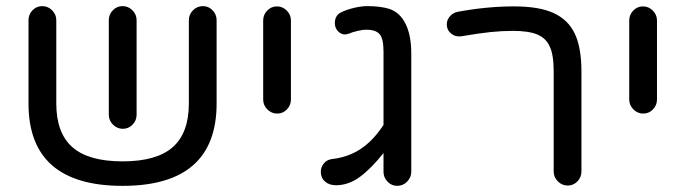

<svg xmlns="http://www.w3.org/2000/svg" viewBox="-20 -602 2248 628"><path d="M688.5 -536.1V-263.7Q688.5 5.9 380.9 5.9Q73.2 5.9 73.2 -263.7V-536.1Q73.2 -554.7 86.4 -568.4Q99.6 -582 118.2 -582Q136.7 -582 150.4 -568.4Q164.1 -554.7 164.1 -536.1V-263.7Q164.1 -167 216.8 -120.6Q269.5 -74.2 380.9 -74.2Q492.2 -74.2 544.9 -120.6Q597.7 -167 597.7 -263.7V-536.1Q597.7 -554.7 611.3 -568.4Q625 -582 643.6 -582Q662.1 -582 675.3 -568.4Q688.5 -554.7 688.5 -536.1ZM335.9 -226.6V-536.1Q335.9 -554.7 349.1 -568.4Q362.3 -582 380.9 -582Q399.4 -582 413.1 -568.4Q426.8 -554.7 426.8 -536.1V-226.6Q426.8 -208 413.6 -194.3Q400.4 -180.7 381.8 -180.7Q363.3 -180.7 349.6 -194.3Q335.9 -208 335.9 -226.6Z M840.8 -276.4V-535.2Q840.8 -553.7 854 -567.4Q867.2 -581.1 885.7 -581.1Q904.3 -581.1 918 -567.4Q931.6 -553.7 931.6 -535.2V-276.4Q931.6 -257.8 918.5 -244.1Q905.3 -230.5 886.7 -230.5Q868.2 -230.5 854.5 -244.1Q840.8 -257.8 840.8 -276.4Z M1252.9 -573.2Q1288.1 -561.5 1306.6 -523.9Q1325.2 -486.3 1325.2 -426.8V-40Q1325.2 -21.5 1311.5 -7.8Q1297.9 5.9 1279.3 5.9Q1260.7 5.9 1247.6 -7.8Q1234.4 -21.5 1234.4 -40V-101.6Q1195.3 -51.8 1157.7 -23.9Q1120.1 3.9 1079.1 3.9Q1056.6 3.9 1043 -8.3Q1029.3 -20.5 1029.3 -40Q1029.3 -55.7 1039.6 -67.9Q1049.8 -80.1 1067.4 -82Q1119.1 -87.9 1160.2 -115.2Q1201.2 -142.6 1234.4 -193.4V-433.6Q1234.4 -475.6 1221.7 -490.2Q1209 -504.9 1177.7 -504.9Q1167 -504.9 1149.9 -501Q1132.8 -497.1 1119.1 -491.2Q1111.3 -489.3 1108.4 -489.3Q1095.7 -489.3 1085.4 -500Q1075.2 -510.7 1075.2 -526.4Q1075.2 -552.7 1097.7 -562.5Q1113.3 -570.3 1137.7 -576.2Q1162.1 -582 1181.6 -582Q1222.7 -582 1252.9 -573.2Z M1791 -41V-368.2Q1791 -422.9 1778.3 -449.2Q1766.6 -476.6 1738.3 -488.8Q1710 -501 1657.2 -501Q1621.1 -501 1584 -497.1Q1546.9 -493.2 1489.3 -483.4Q1469.7 -480.5 1455.6 -492.2Q1441.4 -503.9 1441.4 -522.5Q1441.4 -537.1 1451.7 -548.8Q1461.9 -560.5 1477.5 -563.5Q1573.2 -581.1 1661.1 -581.1Q1743.2 -581.1 1790 -559.6Q1837.9 -538.1 1859.9 -492.2Q1881.8 -446.3 1881.8 -368.2V-41Q1881.8 -22.5 1868.7 -8.8Q1855.5 4.9 1836.9 4.9Q1818.4 4.9 1804.7 -8.8Q1791 -22.5 1791 -41Z M2038.1 -276.4V-535.2Q2038.1 -553.7 2051.3 -567.4Q2064.5 -581.1 2083 -581.1Q2101.6 -581.1 2115.2 -567.4Q2128.9 -553.7 2128.9 -535.2V-276.4Q2128.9 -257.8 2115.7 -244.1Q2102.5 -230.5 2084 -230.5Q2065.4 -230.5 2051.8 -244.1Q2038.1 -257.8 2038.1 -276.4Z"/></svg>

Font: FakePearl
Style: Regular
Weight: 400
Version: Version 1.2